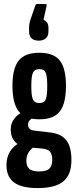

<svg xmlns="http://www.w3.org/2000/svg" viewBox="-20 -766 395 977"><path d="M172.3 191Q89.4 191 51.1 162.1Q12.9 133.1 12.9 74.7Q12.9 33.2 31.7 3.9Q50.5 -25.4 87.4 -44.4L156.1 -19.9Q136.9 -9.3 125.5 9.3Q114.1 27.8 114.1 51.6Q114.1 80 128.9 93Q143.6 106 177 106.4Q215.6 106.8 230.7 92.6Q245.9 78.4 245.9 47.5Q245.9 19.6 234.8 6.1Q223.8 -7.3 195.9 -9.9L118.2 -17Q77.7 -20.8 56.2 -44.8Q34.6 -68.8 34.6 -106.3Q34.6 -131.1 44.6 -149.3Q54.7 -167.5 70.2 -180.5Q85.8 -193.4 102.5 -201.6L159.2 -170.9Q142 -165.1 132.3 -155.1Q122.6 -145.1 122.6 -131.8Q122.6 -119.3 130.3 -111.1Q137.9 -103 157.5 -101L232.7 -92.2Q290.7 -86.4 317.1 -53Q343.4 -19.7 343.4 49.6Q343.4 121.9 303 156.4Q262.7 191 172.3 191ZM179.9 -158.9Q107.2 -158.9 75.3 -199.2Q43.4 -239.6 43.4 -329.7Q43.4 -417.5 75 -457.5Q106.6 -497.5 179.9 -497.5Q253.5 -497.5 284.6 -457.5Q315.7 -417.5 315.7 -329.7Q315.7 -239.6 284.6 -199.2Q253.5 -158.9 179.9 -158.9ZM179.9 -241.7Q204.8 -241.7 212.6 -259.8Q220.4 -278 220.4 -327.8Q220.4 -378 212.6 -396.1Q204.8 -414.3 179.9 -414.3Q155.9 -414.3 147.6 -395.9Q139.3 -377.6 139.3 -327.8Q139.3 -278 147.6 -259.8Q155.9 -241.7 179.9 -241.7ZM177.1 -559.2Q153.4 -559.2 140.7 -570.9Q128 -582.6 128 -606.3V-623.2Q128 -636.6 130.1 -647.9Q132.2 -659.2 137 -672.3L159.9 -738.6Q163.3 -745.6 168.2 -745.6H210.6Q219 -745.6 217.2 -736.2L201.4 -665.6Q211.8 -661.1 219.1 -651.7Q226.5 -642.3 226.5 -622.5V-606.3Q226.5 -582.6 213.1 -570.9Q199.7 -559.2 177.1 -559.2Z"/></svg>

Font: Sofia Sans Extra Condensed
Style: Regular
Weight: 400
Designer: Botio Nikoltchev, Ani Petrova
Foundry: lettersoup
Version: Version 4.101